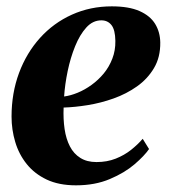

<svg xmlns="http://www.w3.org/2000/svg" viewBox="-20 -558 518 590"><path d="M438 -100Q424 -79.5 393.5 -53.2Q363 -27 317.5 -7.8Q272 11.5 213.5 11.5Q161 11.5 123.5 -6.2Q86 -24 62 -54Q38 -84 26.8 -121.8Q15.5 -159.5 15.5 -199.5Q15.5 -272 38.5 -333.8Q61.5 -395.5 103 -441.5Q144.5 -487.5 201 -513Q257.5 -538.5 323.5 -538.5Q376 -538.5 408.8 -524Q441.5 -509.5 456.8 -484.5Q472 -459.5 472.5 -427.5Q473 -382 453.2 -348.8Q433.5 -315.5 401 -292.5Q368.5 -269.5 329.2 -255.5Q290 -241.5 249.8 -235Q209.5 -228.5 175.5 -227.5Q174 -192 178.5 -161.5Q183 -131 194.8 -108.2Q206.5 -85.5 226.8 -72.8Q247 -60 276.5 -60Q309 -60 335.5 -70.5Q362 -81 382.8 -97.5Q403.5 -114 418.5 -131.5ZM291.5 -495.5Q265 -495.5 245 -473.2Q225 -451 210.8 -415.8Q196.5 -380.5 188 -339.8Q179.5 -299 177 -261.5Q196.5 -264 218.5 -273Q240.5 -282 261.2 -297Q282 -312 298.8 -332.2Q315.5 -352.5 325.2 -377.8Q335 -403 334.5 -432.5Q334 -466.5 322.5 -481Q311 -495.5 291.5 -495.5Z"/></svg>

Font: Merriweather 96pt ExtraBold
Style: Italic
Weight: 800
Italic angle: -7.8°
Version: Version 2.101